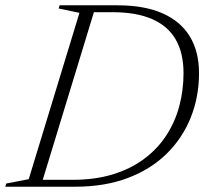

<svg xmlns="http://www.w3.org/2000/svg" viewBox="-49 -705 780 725"><path d="M224.5 -26Q310.5 -26 378.2 -47Q446 -68 496.2 -105.8Q546.5 -143.5 579.2 -194Q612 -244.5 628 -304.2Q644 -364 644 -428.5Q644 -504.5 614.5 -555.8Q585 -607 525.2 -633Q465.5 -659 375 -659H264.5L278.5 -685H394.5Q495.5 -685 564 -655Q632.5 -625 667.5 -567.8Q702.5 -510.5 702.5 -429Q702.5 -339.5 671.5 -261.8Q640.5 -184 580.8 -125Q521 -66 434 -33Q347 0 235 0H69L72 -26ZM251 -656.5 172.5 -673 176 -685H313.5L104.5 0H-29L-25.5 -12L59.5 -28.5Z"/></svg>

Font: Newsreader 36pt Light
Style: Italic
Weight: 300
Italic angle: -17°
Designer: Hugues Gentile
Foundry: Production Type
Version: Version 1.003